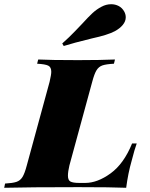

<svg xmlns="http://www.w3.org/2000/svg" viewBox="-70 -890 710 910"><path d="M554 -128Q537 -69 528 0Q460 -3 302 -3Q66 -3 -50 0L-46 -20Q-10 -22 8 -28Q26 -34 36.5 -51Q47 -68 57 -106L165 -502Q173 -536 173 -550Q173 -572 158.5 -579Q144 -586 106 -588L111 -608Q170 -605 300 -605Q404 -605 475 -608L470 -588Q433 -586 415.5 -580Q398 -574 387.5 -557Q377 -540 367 -502L259 -106Q252 -77 252 -57Q252 -36 264 -29.5Q276 -23 306 -23H334Q392 -23 454.5 -68.5Q517 -114 556 -210H578Q568 -183 554 -128ZM320 -778Q349 -810 368.5 -828Q388 -846 411 -858Q433 -870 457 -870Q476 -870 492.5 -861.5Q509 -853 519 -835Q526 -822 526 -808Q526 -789 512 -772Q498 -755 474 -742Q440 -724 366 -708Q276 -686 232 -672L225 -684Q259 -714 286 -742.5Q313 -771 320 -778Z"/></svg>

Font: Playfair Display SC Black
Style: Italic
Weight: 900
Italic angle: -14°
Designer: Claus Eggers Sørensen
Foundry: Claus Eggers Sørensen
Version: Version 1.200; ttfautohint (v1.6)